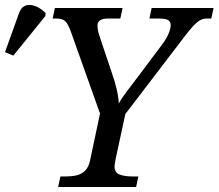

<svg xmlns="http://www.w3.org/2000/svg" viewBox="-133 -746 872 766"><path d="M99 0 108 -42H131Q153 -42 172.5 -46.5Q192 -51 206.5 -65Q221 -79 227 -109L266 -293L150 -619Q143 -638 136.5 -649.5Q130 -661 120 -666.5Q110 -672 90 -672H77L86 -714H356L347 -672H297Q277 -672 266.5 -665Q256 -658 256 -645Q256 -637 257.5 -627.5Q259 -618 262 -608.5Q265 -599 269 -587L314 -453Q325 -422 332.5 -390Q340 -358 341 -333Q352 -354 372 -380Q392 -406 419 -442L512 -566Q525 -583 532.5 -597Q540 -611 544 -623.5Q548 -636 548 -646Q548 -660 537.5 -666Q527 -672 500 -672H463L472 -714H719L710 -672H691Q676 -672 662.5 -663.5Q649 -655 634 -638Q619 -621 600 -596L367 -291L328 -110Q327 -104 325.5 -95.5Q324 -87 324 -82Q324 -57 344.5 -49.5Q365 -42 396 -42H419L410 0ZM-80 -524 -113 -538 -57 -694Q-50 -713 -37.5 -720.5Q-25 -728 -9.5 -726Q6 -724 21 -715.5Q36 -707 49 -694L48 -682Z"/></svg>

Font: Noto Serif
Style: Italic
Weight: 400
Italic angle: -12°
Designer: Monotype Design Team
Foundry: Monotype Imaging Inc.
Version: Version 2.013